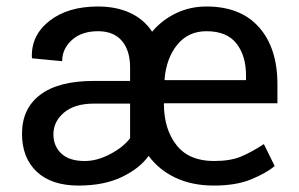

<svg xmlns="http://www.w3.org/2000/svg" viewBox="-20 -558 916 588"><path d="M634.8 10.3Q568.8 10.3 518.1 -13.4Q467.3 -37.1 435.1 -80.6Q407.7 -42 353 -15.9Q298.3 10.3 220.7 10.3Q137.7 10.3 92.5 -32.2Q47.4 -74.7 47.4 -148.4Q47.4 -225.6 103.3 -267.8Q159.2 -310.1 266.6 -310.1H378.4V-351.6Q378.4 -403.3 353.3 -432.9Q328.1 -462.4 280.3 -462.4Q230 -462.4 200.2 -435.5Q170.4 -408.7 170.4 -370.6L78.6 -379.4L77.6 -382.3Q75.2 -449.7 131.3 -493.9Q187.5 -538.1 280.3 -538.1Q336.4 -538.1 378.9 -518.3Q421.4 -498.5 445.8 -460.9Q477.1 -497.6 519.8 -517.8Q562.5 -538.1 612.3 -538.1Q716.8 -538.1 773.2 -474.6Q829.6 -411.1 829.6 -299.8V-241.7H482.9L481.9 -239.3Q482.4 -161.6 520.8 -113.3Q559.1 -64.9 634.8 -64.9Q685.5 -64.9 717.8 -78.4Q750 -91.8 788.1 -116.7L821.3 -49.3Q794.4 -27.3 748.5 -8.5Q702.6 10.3 634.8 10.3ZM239.7 -64.9Q276.9 -64.9 317.1 -85.9Q357.4 -106.9 378.4 -134.8V-240.7H267.6Q209 -240.7 176.3 -213.4Q143.6 -186 143.6 -146.5Q143.6 -110.4 168 -87.6Q192.4 -64.9 239.7 -64.9ZM612.3 -462.4Q556.6 -462.4 522.9 -421.1Q489.3 -379.9 483.9 -314.9L484.9 -312.5H733.4V-327.6Q733.4 -387.2 704.1 -424.8Q674.8 -462.4 612.3 -462.4Z"/></svg>

Font: TypoPRO Roboto Slab
Style: Regular
Weight: 400
Designer: Google
Version: Version 1.100263; 2013; ttfautohint (v0.94.20-1c74) -l 8 -r 